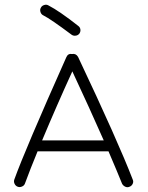

<svg xmlns="http://www.w3.org/2000/svg" viewBox="-20 -777 620 807"><path d="M55 8Q46 5 41.5 -4Q37 -13 40 -22Q85 -147 259 -537Q266 -553 283 -550Q299 -553 308 -538Q476 -183 538 -22Q542 -13 537.5 -4Q533 5 524 8Q515 12 506 7.5Q497 3 493 -5Q475 -50 436 -141H138Q107 -66 85 -6Q82 3 72.5 7Q63 11 55 8ZM416 -187Q356 -323 284 -477Q219 -335 157 -187ZM281 -631Q193 -697 161 -713Q153 -717 150 -727Q147 -737 152 -745Q156 -753 166 -756Q176 -759 184 -754Q229 -731 309 -668Q317 -662 318 -652.5Q319 -643 313 -635Q307 -628 297.5 -627Q288 -626 281 -631Z"/></svg>

Font: Hoogli
Style: Regular
Weight: 400
Designer: Anand Singh Naorem
Foundry: Brand New Type
Version: Version 1.00 b007